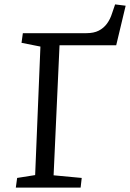

<svg xmlns="http://www.w3.org/2000/svg" viewBox="-20 -854 592 874"><path d="M58 -44 140 -57 164 -642 78 -659 84 -703H373Q407 -703 429.5 -714.5Q452 -726 467 -746.5Q482 -767 490 -793L504 -834L552 -828L509 -648H251L224 -56L352 -44L347 0H52Z"/></svg>

Font: Literata 18pt
Style: Italic
Weight: 400
Italic angle: -2°
Designer: Latin by Veronika Burian and Jose Scaglione. Greek by Irene Vlachou. Cyrillic by Vera Evstafieva
Foundry: TypeTogether
Version: Version 3.103;gftools[0.9.29]